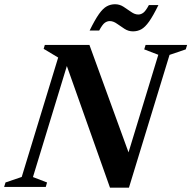

<svg xmlns="http://www.w3.org/2000/svg" viewBox="-46 -882 904 906"><path d="M754 -623 562.5 3.5H473L269.5 -570.5L109.5 -46.5L176 -21L170 0H-26.5L-20 -21L56.5 -47L228.5 -610.5L160 -651.5L165.5 -670H376L560.5 -163L701 -623.5L634.5 -649L641 -670H837L830.5 -649ZM701.5 -858Q676.5 -807 657.5 -780.2Q638.5 -753.5 620.8 -743.8Q603 -734 581.5 -734Q560 -734 541.5 -746Q523 -758 505.8 -770.2Q488.5 -782.5 472 -782.5Q459.5 -782.5 448.2 -774.2Q437 -766 422 -738H377Q402 -789 421 -815.8Q440 -842.5 458 -852.2Q476 -862 497 -862Q518.5 -862 537 -850Q555.5 -838 572.8 -825.8Q590 -813.5 606.5 -813.5Q619 -813.5 630.2 -821.8Q641.5 -830 656.5 -858Z"/></svg>

Font: Newsreader Text
Style: Bold Italic
Weight: 700
Italic angle: -17°
Designer: Hugues Gentile
Foundry: Production Type
Version: Version 1.001